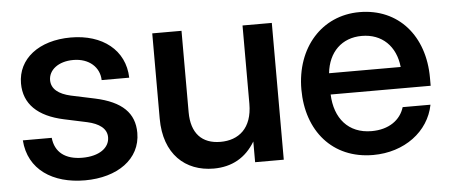

<svg xmlns="http://www.w3.org/2000/svg" viewBox="-42 -618 1690 721"><g transform="rotate(-5 803.0 -257.0)"><path d="M252 12.2C374 12.2 462.9 -49.3 462.9 -148.4C462.9 -223.1 417 -268.6 315.9 -290.5L226.1 -309.6C181.2 -319.8 153.8 -340.3 153.8 -374C153.8 -411.6 189.9 -441.9 247.1 -441.9C306.6 -441.9 345.7 -405.8 346.7 -357.4H450.7C447.8 -461.9 364.3 -526.9 245.1 -526.9C124 -526.9 43.9 -463.4 43.9 -371.1C43.9 -293.9 95.2 -244.1 192.9 -223.1L279.3 -204.6C323.2 -194.8 352.1 -174.8 352.1 -141.6C352.1 -101.6 313 -73.2 249.5 -73.2C184.6 -73.2 146.5 -103.5 141.1 -157.7H32.2C40 -46.4 130.9 12.2 252 12.2Z M737.3 10.3C806.2 10.3 858.9 -19.5 894 -78.1V0H1002V-515.6H891.6V-220.7C891.6 -127.4 839.4 -87.4 771.5 -87.4C701.7 -87.4 661.6 -128.9 661.6 -209V-515.6H551.3V-194.3C551.3 -60.1 630.4 10.3 737.3 10.3Z M1338.4 11.7C1456.1 11.7 1549.3 -57.6 1568.8 -157.7H1463.9C1449.7 -110.4 1405.8 -78.1 1340.3 -78.1C1252.4 -78.1 1202.1 -138.7 1198.7 -228.5H1575.7V-258.3C1575.7 -417 1480 -527.3 1333 -527.3C1190.9 -527.3 1090.8 -414.1 1090.8 -256.8C1090.8 -101.1 1184.6 11.7 1338.4 11.7ZM1199.7 -308.6C1208 -387.7 1258.8 -437.5 1334 -437.5C1410.2 -437.5 1461.4 -387.7 1469.7 -308.6Z"/></g></svg>

Font: Raveo Display Display Medium
Style: Regular
Weight: 500
Designer: Jakub Foglar, Rasmus Andersson (Inter)
Foundry: Jakubfoglar.com
Version: Version 1.100;Glyphs 3.2.3 (3260)